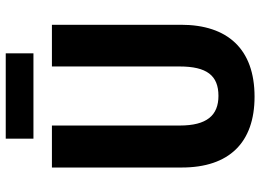

<svg xmlns="http://www.w3.org/2000/svg" viewBox="-142 -778 929 686"><g transform="rotate(-90 323.0 -434.5)"><path d="M476 -879H171V-780H476ZM578 -253V-714H429V-258C429 -161 397 -119 324 -119C254 -119 218 -161 218 -257V-714H68V-250C68 -81 157 10 321 10C491 10 578 -86 578 -253Z"/></g></svg>

Font: Noto Sans Oriya Cond Bold
Style: Bold
Weight: 700
Width: 3
Designer: Amélie Bonet and Sol Matas
Foundry: Google LLC
Version: Version 2.006